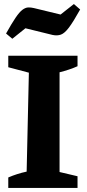

<svg xmlns="http://www.w3.org/2000/svg" viewBox="-20 -931 429 951"><path d="M21 0V-52Q65 -71 112 -81L123 -571L21 -598V-655H364V-603Q344 -594 321.5 -586.5Q299 -579 275 -573V-79L364 -58V0ZM41 -739 10 -765Q38 -815 57 -843Q76 -871 90.5 -882Q105 -893 118.5 -894Q132 -895 148 -891L280 -859L346 -911L377 -884Q343 -823 321.5 -794.5Q300 -766 281.5 -759.5Q263 -753 240 -758L106 -791Z"/></svg>

Font: Piazzolla
Style: Bold
Weight: 700
Designer: Juan Pablo del Peral
Foundry: Huerta Tipografica
Version: Version 1.330